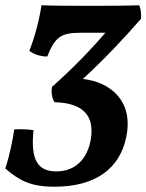

<svg xmlns="http://www.w3.org/2000/svg" viewBox="-27 -698 554 727"><path d="M507 -627C508 -649 506 -665 500 -678C438 -676 376 -676 314 -676C253 -676 177 -676 130 -678C122 -622 103 -552 84 -506C99 -493 125 -484 152 -484C181 -558 205 -574 277 -574H372C313 -505 244 -435 170 -369C166 -349 170 -323 180 -311C287 -308 331 -261 317 -172C305 -97 259 -49 186 -49C115 -49 88 -94 100 -205C78 -209 50 -209 27 -208C21 -167 9 -107 -7 -60C45 -16 86 9 179 9C336 9 427 -61 451 -179C480 -318 388 -388 287 -399C368 -474 441 -551 507 -627Z"/></svg>

Font: Vollkorn Semibold
Style: Italic
Weight: 600
Italic angle: -11°
Designer: Friedrich Althausen
Foundry: Friedrich Althausen
Version: Version 4.015;PS 004.015;hotconv 1.0.88;makeotf.lib2.5.64775